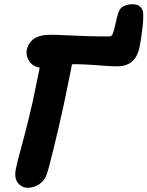

<svg xmlns="http://www.w3.org/2000/svg" viewBox="-20 -872 696 906"><path d="M173 -553Q152 -553 135 -565.5Q118 -578 110.5 -597Q103 -616 106 -636Q113 -669 139.5 -688.5Q166 -708 221 -708Q246 -708 291.5 -705.5Q337 -703 391 -701.5Q445 -700 495 -700Q503 -700 506.5 -703.5Q510 -707 513 -715Q517 -726 522 -747.5Q527 -769 532.5 -791.5Q538 -814 543 -822Q548 -836 566 -844Q584 -852 605 -852Q624 -852 636 -844.5Q648 -837 654 -820Q656 -813 656 -793Q656 -773 653 -747Q650 -721 646.5 -696.5Q643 -672 640 -657Q630 -604 603 -581.5Q576 -559 534 -559Q509 -559 475 -561.5Q441 -564 404.5 -566.5Q368 -569 337 -569Q291 -569 261.5 -565Q232 -561 211.5 -557Q191 -553 173 -553ZM111 14Q83 14 64.5 -9Q46 -32 55 -76Q61 -106 77.5 -166Q94 -226 114.5 -308Q135 -390 153 -483Q165 -538 171 -574.5Q177 -611 178 -626L329 -631Q328 -617 321.5 -579.5Q315 -542 303 -485Q293 -435 281.5 -380.5Q270 -326 257.5 -273.5Q245 -221 234 -175.5Q223 -130 214.5 -97.5Q206 -65 201 -51Q191 -20 165.5 -3Q140 14 111 14Z"/></svg>

Font: Shantell Sans
Style: Bold Italic
Weight: 700
Italic angle: -11°
Designer: Stephen Nixon, Anya Danilova, Shantell Martin
Foundry: Arrow Type
Version: Version 1.011;[c5ecc13dd]